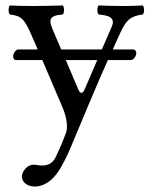

<svg xmlns="http://www.w3.org/2000/svg" viewBox="-20 -451 555 703"><path d="M204 160C220 132 233 104 245 74C301 -60 339 -151 375 -231H458C470 -231 479 -246 479 -257C479 -262 476 -270 467 -270H393C402 -291 412 -313 422 -334C442 -376 456 -392 503 -398C509 -404 509 -425 503 -431C483 -430 460 -429 432 -429C402 -429 371 -430 341 -431C335 -425 335 -404 341 -398C373 -395 405 -389 389 -353L353 -270H204L177 -333C159 -375 154 -394 210 -398C216 -404 216 -425 210 -431C173 -430 133 -429 97 -429C63 -429 36 -430 16 -431C10 -425 10 -404 16 -398C56 -393 69 -384 95 -323L118 -270H47C38 -270 28 -255 28 -245C28 -239 31 -231 39 -231H135L208 -60C217 -40 232 6 222 34C210 67 198 95 183 126C172 146 158 155 133 155C119 155 115 152 104 152C75 152 60 182 60 195C60 216 80 232 107 232C128 232 168 224 204 160ZM336 -231 290 -124C283 -108 274 -105 266 -125L221 -231Z"/></svg>

Font: Libertinus Math
Style: Regular
Weight: 400
Designer: Philipp H. Poll, Khaled Hosny
Foundry: Caleb Maclennan
Version: Version 7.050;RELEASE